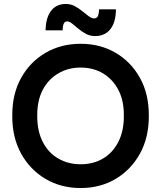

<svg xmlns="http://www.w3.org/2000/svg" viewBox="-20 -935 813 969"><path d="M387 14Q288 14 210 -32Q132 -78 87 -159Q42 -240 42 -347V-355Q42 -462 87 -542.5Q132 -623 210 -668.5Q288 -714 387 -714Q486 -714 563.5 -668.5Q641 -623 686 -542.5Q731 -462 731 -355V-347Q731 -240 686 -159Q641 -78 563.5 -32Q486 14 387 14ZM387 -106Q451 -106 500 -135Q549 -164 577 -218.5Q605 -273 605 -347V-355Q605 -429 577 -482Q549 -535 500 -564.5Q451 -594 387 -594Q324 -594 274 -564.5Q224 -535 196 -482Q168 -429 168 -355V-347Q168 -273 196 -218.5Q224 -164 274 -135Q324 -106 387 -106ZM460 -753Q434 -753 413 -764.5Q392 -776 375 -790.5Q358 -805 344 -816Q330 -827 319 -827Q306 -827 301 -814Q296 -801 296 -782H210Q211 -845 237.5 -880Q264 -915 312 -915Q337 -915 357.5 -904Q378 -893 395.5 -878.5Q413 -864 428 -853Q443 -842 454 -842Q470 -842 475 -856Q480 -870 480 -888H565Q565 -824 537.5 -788.5Q510 -753 460 -753Z"/></svg>

Font: SUSE SemiBold
Style: Regular
Weight: 600
Designer: Rene Bieder
Foundry: SUSE
Version: Version 1.000